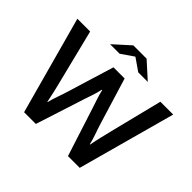

<svg xmlns="http://www.w3.org/2000/svg" viewBox="-205 -1127 1411 1411"><g transform="rotate(45 500.0 -421.5)"><path d="M304.2 -764.2 431.2 -878.9H569.3L696.3 -764.2H597.2L500.5 -831.1L403.3 -764.2ZM864.7 -726.6H998L789.1 36.1H667L543.5 -347.7Q534.7 -375 523.2 -408.9Q511.7 -442.9 502 -484.4H498Q488.3 -440.9 476.6 -407.2Q464.8 -373.5 456.5 -347.7L333 36.1H210.9L2 -726.6H134.8L237.8 -314Q247.6 -275.9 257.8 -232.2Q268.1 -188.5 277.8 -139.2H280.8Q289.1 -175.8 304.7 -219Q320.3 -262.2 335.9 -314L441.9 -661.6H558.1L664.1 -314Q680.2 -261.7 695.6 -218.5Q710.9 -175.3 718.8 -139.2H722.2Q731.4 -188.5 741.9 -231.9Q752.4 -275.4 761.7 -314Z"/></g></svg>

Font: FORM UDPGothic
Style: Bold
Weight: 700
Foundry: Pronama LLC
Version: Version 1.051